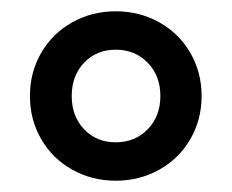

<svg xmlns="http://www.w3.org/2000/svg" viewBox="-20 -737 411 340"><path d="M33 -567Q33 -609 53 -643.5Q73 -678 108 -697.5Q143 -717 185 -717Q227 -717 262 -697.5Q297 -678 317 -643.5Q337 -609 337 -567Q337 -525 317 -490.5Q297 -456 262 -436.5Q227 -417 185 -417Q143 -417 108 -436.5Q73 -456 53 -490.5Q33 -525 33 -567ZM264 -567Q264 -603 241.5 -626Q219 -649 185 -649Q151 -649 129 -626Q107 -603 107 -567Q107 -531 129 -508Q151 -485 185 -485Q219 -485 241.5 -508Q264 -531 264 -567Z"/></svg>

Font: Muli-Bold
Style: Bold
Weight: 700
Version: Version 2.000